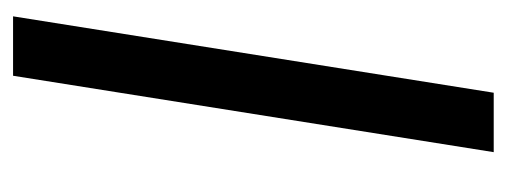

<svg xmlns="http://www.w3.org/2000/svg" viewBox="-261 -515 776 294"><g transform="rotate(-90 127.0 -368.0)"><path d="M41 0 158 -736H249L132 0Z"/></g></svg>

Font: Mulish Medium
Style: Italic
Weight: 500
Italic angle: -9°
Designer: Vernon Adams
Foundry: Vernon Adams
Version: Version 3.603; ttfautohint (v1.8.3)